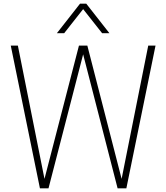

<svg xmlns="http://www.w3.org/2000/svg" viewBox="-20 -1030 912 1053"><path d="M673 3H625L436 -732L246 3H199L39 -780H78L224 -49L413 -780H459L647 -49L793 -780H833ZM580 -848H540L436 -980L332 -848H292L419 -1010H453Z"/></svg>

Font: Tanohe Sans ExtraLight
Style: Regular
Weight: 250
Designer: Village Type and Design LLC & Cristiano Sobral
Foundry: Cooper Hewitt Smithsonian Design Museum
Version: Version 1.00;September 29, 2021;FontCreator 13.0.0.2655 64-b